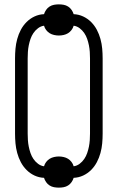

<svg xmlns="http://www.w3.org/2000/svg" viewBox="-20 -808 540 881"><path d="M250 53Q239 53 228 51Q217 49 207.5 43Q198 37 191.5 27.5Q185 18 182 8Q159 7 138.5 -2.5Q118 -12 102 -28Q86 -44 75.5 -64Q65 -84 59 -106Q53 -128 51 -150.5Q49 -173 49 -195V-540Q49 -562 51 -584.5Q53 -607 59 -629Q65 -651 75.5 -671Q86 -691 102 -707Q118 -723 138.5 -732.5Q159 -742 182 -743Q185 -753 191.5 -762.5Q198 -772 207.5 -778Q217 -784 228 -786Q239 -788 250 -788Q261 -788 272 -786Q283 -784 292.5 -778Q302 -772 308.5 -762.5Q315 -753 318 -743Q341 -742 361.5 -732.5Q382 -723 398 -707Q414 -691 424.5 -671Q435 -651 441 -629Q447 -607 449 -584.5Q451 -562 451 -540V-195Q451 -173 449 -150.5Q447 -128 441 -106Q435 -84 424.5 -64Q414 -44 398 -28Q382 -12 361.5 -2.5Q341 7 318 8Q315 18 308.5 27.5Q302 37 292.5 43Q283 49 272 51Q261 53 250 53ZM318 -45Q333 -47 345.5 -56.5Q358 -66 366.5 -78.5Q375 -91 380 -105.5Q385 -120 388 -135Q391 -150 392 -165Q393 -180 393 -195V-540Q393 -555 392 -570Q391 -585 388 -600Q385 -615 380 -629.5Q375 -644 366.5 -656.5Q358 -669 345.5 -678.5Q333 -688 318 -690Q315 -679 308 -670Q301 -661 292 -655.5Q283 -650 272 -647.5Q261 -645 250 -645Q239 -645 228 -647.5Q217 -650 208 -655.5Q199 -661 192 -670Q185 -679 182 -690Q167 -688 154.5 -678.5Q142 -669 133.5 -656.5Q125 -644 120 -629.5Q115 -615 112 -600Q109 -585 108 -570Q107 -555 107 -540V-195Q107 -180 108 -165Q109 -150 112 -135Q115 -120 120 -105.5Q125 -91 133.5 -78.5Q142 -66 154.5 -56.5Q167 -47 182 -45Q185 -56 192 -65Q199 -74 208 -79.5Q217 -85 228 -87.5Q239 -90 250 -90Q261 -90 272 -87.5Q283 -85 292 -79.5Q301 -74 308 -65Q315 -56 318 -45Z"/></svg>

Font: Iosevka Term Curly Light
Style: Regular
Weight: 300
Designer: Belleve Invis
Foundry: Belleve Invis
Version: Version 32.3.0